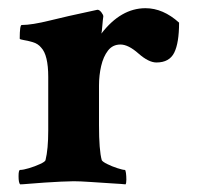

<svg xmlns="http://www.w3.org/2000/svg" viewBox="-20 -457 494 480"><path d="M30.3 3.9Q26.4 0 26.4 -16.6Q26.4 -32.2 30.3 -32.2Q38.1 -32.2 52.7 -36.6Q67.4 -41 80.1 -46.9Q92.8 -52.7 93.8 -56.6Q100.6 -84 100.6 -130.9V-264.6Q100.6 -319.3 83 -337.9Q75.2 -347.7 62 -351.6Q48.8 -355.5 39.1 -356.9Q29.3 -358.4 29.3 -360.4Q29.3 -394.5 34.2 -394.5Q59.6 -394.5 105 -405.8Q150.4 -417 201.2 -427.7L223.6 -432.6Q228.5 -432.6 233.4 -426.3Q238.3 -419.9 238.3 -416Q237.3 -410.2 235.8 -392.6Q234.4 -375 233.4 -373Q282.2 -436.5 343.8 -436.5Q387.7 -436.5 427.7 -400.4Q427.7 -349.6 415.5 -325.2Q403.3 -300.8 371.1 -300.8Q351.6 -300.8 326.2 -323.2Q300.8 -345.7 281.2 -345.7Q261.7 -345.7 250 -330.6Q238.3 -315.4 232.9 -292Q227.5 -268.6 227.5 -243.2V-144.5Q227.5 -81.1 234.4 -56.6Q236.3 -52.7 248 -46.9Q259.8 -41 273.4 -36.6Q287.1 -32.2 292 -32.2Q293.9 -32.2 294.9 -24.4Q295.9 -16.6 295.9 -7.8Q295.9 1 293.9 3.9Q286.1 2.9 260.7 1.5Q235.4 0 207.5 -2Q179.7 -3.9 164.1 -3.9Q152.3 -3.9 132.3 -2.9Q112.3 -2 90.8 -0.5Q69.3 1 52.7 2.4Q36.1 3.9 30.3 3.9Z"/></svg>

Font: Crimson Text Bold
Style: Bold
Weight: 700
Designer: Sebastian Kosch
Foundry: Sebastian Kosch
Version: Version 1.10 July 1, 2025